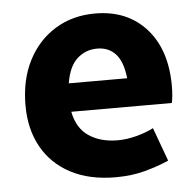

<svg xmlns="http://www.w3.org/2000/svg" viewBox="-45 -582 653 639"><g transform="rotate(-5 282.0 -262.5)"><path d="M38 -252Q38 -338 71 -402Q104 -466 162 -501.5Q220 -537 295 -537Q402 -537 465.5 -466.5Q529 -396 529 -274Q529 -257 527.5 -242Q526 -227 524 -218H188Q199 -162 238 -136Q277 -110 334 -110Q364 -110 396.5 -118.5Q429 -127 454 -140L495 -28Q459 -12 414.5 0Q370 12 317 12Q229 12 166.5 -21Q104 -54 71 -113.5Q38 -173 38 -252ZM292 -420Q253 -420 225 -394.5Q197 -369 188 -313H383Q377 -369 353.5 -394.5Q330 -420 292 -420Z"/></g></svg>

Font: Radio Canada
Style: Bold
Weight: 700
Designer: Charles Daoud, Etienne Aubert Bonn, Alexandre Saumier Demers, Jacques Le Bailly
Foundry: Radio-Canada
Version: Version 2.104; ttfautohint (v1.8.4.7-5d5b);gftools[0.9.28.de